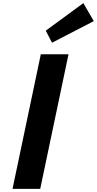

<svg xmlns="http://www.w3.org/2000/svg" viewBox="-20 -1207 619 1227"><path d="M272.6 -1011 312.4 -934 579.4 -1072 512.6 -1187ZM240.8 -860H417.8L237 0H60Z"/></svg>

Font: Hussar
Style: BdOblTwo
Weight: 700
Foundry: Cannot Into Space Fonts
Version: Version 2.00